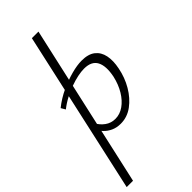

<svg xmlns="http://www.w3.org/2000/svg" viewBox="-331 -768 1114 1114"><g transform="rotate(-45 225.5 -211.0)"><path d="M-22 289 200 -711H254L30 289ZM214 5Q181 5 155 -7Q129 -19 111 -38.5Q93 -58 83 -82L107 -106Q123 -76 150 -56.5Q177 -37 212 -37Q249 -37 282 -60Q315 -83 340 -124Q365 -165 377 -218Q392 -292 371 -332Q350 -372 289 -372Q266 -372 236.5 -366Q207 -360 174 -348Q141 -336 108.5 -319Q76 -302 47 -279L31 -306Q76 -342 127 -365.5Q178 -389 226.5 -402Q275 -415 312 -415Q366 -415 396 -391.5Q426 -368 434.5 -326.5Q443 -285 432 -231Q420 -168 388.5 -114.5Q357 -61 312.5 -28Q268 5 214 5Z"/></g></svg>

Font: Ysabeau Office Light
Style: Italic
Weight: 300
Italic angle: -12°
Designer: Christian Thalmann (Catharsis Fonts)
Version: Version 2.001;gftools[0.9.30]; featfreeze: tnum,lnum,ss02